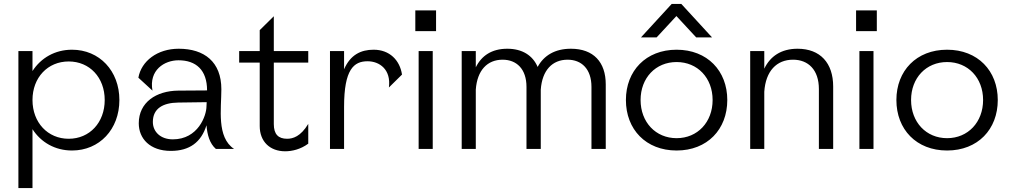

<svg xmlns="http://www.w3.org/2000/svg" viewBox="-20 -761 5161 981"><path d="M146 -250C146 -365 224 -447 331 -447C438 -447 515 -365 515 -250C515 -135 438 -52 331 -52C224 -52 146 -135 146 -250ZM74 200H146V-101C189 -34 261 8 348 8C488 8 590 -100 590 -250C590 -399 488 -507 348 -507C261 -507 189 -465 146 -398V-500H74Z M892 -453C981 -453 1038 -404 1038 -299L891 -298C778 -297 689 -238 689 -131C689 -53 746 10 853 10C948 10 1008 -34 1035 -121C1039 -72 1051 -28 1083 0H1176C1086 -60 1111 -205 1111 -305C1111 -445 1024 -512 893 -512C784 -512 702 -449 687 -364L759 -298C740 -403 820 -453 892 -453ZM761 -138C761 -207 813 -236 891 -237L1036 -239L1035 -218C1035 -170 992 -49 863 -49C801 -49 761 -87 761 -138Z M1555 -27V-128C1516 -63 1476 -52 1447 -52C1402 -52 1379 -75 1379 -127V-441H1555V-500H1379V-678L1307 -607V-500H1202V-441H1307V-117C1307 -37 1360 12 1437 12C1472 12 1516 2 1555 -27Z M1666 0H1738V-215C1738 -407 1788 -448 1858 -448C1919 -448 1979 -406 1967 -314L2034 -380C2023 -453 1971 -507 1889 -507C1824 -507 1770 -481 1738 -407V-500H1666Z M2119 0H2191V-500H2119ZM2102 -602H2208V-708H2102Z M2548 -456C2619 -456 2670 -409 2670 -317V0H2743V-303C2750 -402 2802 -456 2880 -456C2951 -456 3002 -409 3002 -317V0H3075V-330C3075 -443 3013 -512 2897 -512C2816 -512 2759 -478 2727 -419C2702 -478 2648 -512 2572 -512C2492 -512 2440 -476 2411 -417V-500H2339V0H2411V-303C2418 -402 2470 -456 2548 -456Z M3437 8C3594 8 3696 -100 3696 -250C3696 -399 3594 -507 3437 -507C3280 -507 3178 -399 3178 -250C3178 -100 3280 8 3437 8ZM3437 -55C3330 -55 3253 -137 3253 -250C3253 -363 3330 -444 3437 -444C3544 -444 3621 -363 3621 -250C3621 -137 3544 -55 3437 -55ZM3537 -570H3618L3461 -741H3412L3255 -570H3335L3436 -679Z M4032 -456C4109 -456 4164 -405 4164 -306V0H4237V-319C4237 -439 4171 -512 4055 -512C3971 -512 3915 -473 3885 -410V-500H3813V0H3885V-292C3892 -398 3948 -456 4032 -456Z M4371 0H4443V-500H4371ZM4354 -602H4460V-708H4354Z M4819 8C4976 8 5078 -100 5078 -250C5078 -399 4976 -507 4819 -507C4662 -507 4560 -399 4560 -250C4560 -100 4662 8 4819 8ZM4819 -55C4712 -55 4635 -137 4635 -250C4635 -363 4712 -444 4819 -444C4926 -444 5003 -363 5003 -250C5003 -137 4926 -55 4819 -55Z"/></svg>

Font: Absans
Style: Regular
Weight: 400
Designer: Valerio Monopoli
Version: Version 1.200;Glyphs 3.2 (3217)